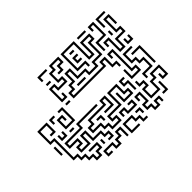

<svg xmlns="http://www.w3.org/2000/svg" viewBox="-188 -660 1051 1051"><g transform="rotate(45 337.0 -135.0)"><path d="M159 -369V-411H249V-429H189V-489H171V-459H69V-501H135V-489H81V-471H159V-501H201V-441H261V-399H171V-381H195V-369ZM225 -459V-471H249V-489H225V-501H261V-459ZM309 -435V-501H435V-489H321V-435ZM435 -339V-351H459V-381H501V-351H549V-399H489V-429H459V-501H531V-459H495V-471H519V-489H471V-441H501V-411H561V-339H489V-369H471V-339ZM39 -429V-495H51V-441H105V-429ZM279 -399V-465H291V-411H339V-441H369V-471H441V-411H465V-399H429V-459H381V-429H351V-399ZM135 -429V-441H165V-429ZM579 -405V-429H525V-441H591V-405ZM219 -339V-381H369V-411H411V-339H345V-351H399V-399H381V-369H231V-351H255V-339ZM129 -339V-399H51V-381H75V-369H39V-411H141V-351H195V-339ZM489 -279V-321H561V-291H579V-321H609V-339H579V-381H615V-369H591V-351H621V-309H591V-279H549V-309H501V-291H525V-279ZM219 -39V-69H189V-99H129V-141H189V-201H219V-249H189V-309H99V-339H81V-291H171V-249H51V-171H159V-231H195V-219H171V-159H39V-261H159V-279H69V-351H111V-321H201V-261H231V-189H201V-129H141V-111H201V-81H231V-51H249V-279H219V-321H279V-351H315V-339H291V-309H231V-291H261V-39ZM39 -285V-345H51V-285ZM369 -279V-315H381V-291H399V-321H465V-309H411V-279ZM429 21V-9H399V-129H369V-171H441V-105H429V-159H381V-141H411V-21H441V9H459V-51H489V-81H519V-129H501V-99H459V-189H369V-261H429V-291H471V-219H405V-231H459V-279H441V-249H381V-201H471V-111H489V-141H531V-69H501V-39H471V21ZM549 -225V-261H585V-249H561V-225ZM489 -159V-201H519V-249H501V-225H489V-261H531V-189H501V-171H525V-159ZM549 -129V-201H579V-231H609V-255H621V-219H591V-189H561V-141H609V-195H621V-129ZM69 -195V-225H81V-195ZM99 -189V-225H111V-201H129V-225H141V-189ZM219 -105V-165H231V-105ZM129 21V-21H159V-69H141V-39H69V-69H39V-141H81V-111H111V-75H99V-99H69V-129H51V-81H81V-51H129V-81H171V-9H141V9H219V-9H195V-21H231V21ZM579 51V-21H609V-39H579V-69H549V-111H615V-99H561V-81H591V-51H621V-9H591V39H609V15H621V51ZM399 171V51H369V-105H381V39H411V159H429V99H471V129H489V81H429V39H489V-21H519V-51H561V-15H549V-39H531V-9H501V51H441V69H501V141H459V111H441V171ZM429 -45V-81H465V-69H441V-45ZM39 21V-45H51V9H75V21ZM99 15V-15H111V15ZM249 15V-15H261V15ZM525 21V9H555V21ZM279 111V69H315V81H291V99H339V51H261V75H249V39H351V111ZM249 231V159H321V195H309V171H261V219H339V189H489V159H519V129H549V99H579V81H549V51H531V105H519V39H561V69H591V111H561V141H531V171H501V201H351V231ZM369 105V75H381V105ZM249 141V105H261V129H285V141ZM345 171V159H369V141H345V129H381V171ZM375 231V219H435V231Z"/></g></svg>

Font: Rubik Maze
Style: Regular
Weight: 400
Designer: Hubert and Fischer, NaN
Foundry: Hubert and Fischer, NaN
Version: Version 2.200